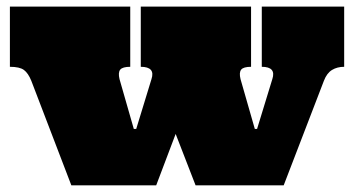

<svg xmlns="http://www.w3.org/2000/svg" viewBox="-20 -558 1066 578"><path d="M508.8 -154.8 450.2 0H194.8L74.2 -314.9Q64.9 -337.9 52 -347.4Q39.1 -356.9 9.8 -356.9V-538.1H372.1V-356.9Q349.1 -356.9 342 -348.4Q335 -339.8 339.8 -319.8L382.8 -169.9H390.1L436 -319.8Q448.2 -356.9 403.8 -356.9V-538.1H735.8V-356.9Q712.9 -356.9 706.1 -348.4Q699.2 -339.8 704.1 -319.8L747.1 -169.9H753.9L799.8 -319.8Q812 -356.9 768.1 -356.9V-538.1H1016.1V-356.9Q995.1 -356.9 979.5 -347.4Q963.9 -337.9 955.1 -314.9L834 0H568.8Z"/></svg>

Font: Ultra
Style: Regular
Weight: 400
Designer: Astigmatic (AOETI)
Foundry: Astigmatic (AOETI)
Version: Version 1.000